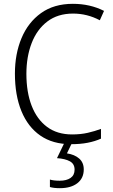

<svg xmlns="http://www.w3.org/2000/svg" viewBox="-20 -744 592 1004"><path d="M362 -673Q282 -673 227.5 -631.5Q173 -590 145.5 -518.5Q118 -447 118 -358Q118 -262 145.5 -191Q173 -120 226 -80.5Q279 -41 357 -41Q402 -41 439 -49.5Q476 -58 508 -70V-19Q477 -5 438.5 2.5Q400 10 351 10Q256 10 191 -35Q126 -80 92 -163Q58 -246 58 -359Q58 -462 92.5 -544.5Q127 -627 194.5 -675.5Q262 -724 361 -724Q451 -724 524 -687L502 -638Q436 -673 362 -673ZM418 142Q418 188 384.5 214Q351 240 293 240Q261 240 241 234V195Q261 201 292 201Q328 201 349 186.5Q370 172 370 143Q370 113 345.5 99.5Q321 86 278 83L318 0H358L330 58Q370 64 394 85Q418 106 418 142Z"/></svg>

Font: Noto Sans Tamil SemiCondensed Light
Style: Regular
Weight: 300
Width: 4
Designer: Jelle Bosma - Monotype Design Team
Foundry: Monotype Imaging Inc.
Version: Version 2.004; ttfautohint (v1.8.4.7-5d5b)